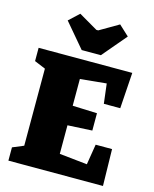

<svg xmlns="http://www.w3.org/2000/svg" viewBox="-124 -923 806 1006"><g transform="rotate(15 279.0 -420.5)"><path d="M20 -72 80 -97V-515L20 -540V-612H528L515 -417H426L413 -524L271 -510V-365L404 -360V-266L271 -259V-104L422 -88L440 -199H529L533 0H20ZM130 -790 185 -841 288 -781H298L401 -841L456 -790L345 -659H241Z"/></g></svg>

Font: Grenze Black
Style: Regular
Weight: 900
Designer: Renata Polastri
Foundry: Omnibus-Type
Version: Version 1.002; ttfautohint (v1.8)